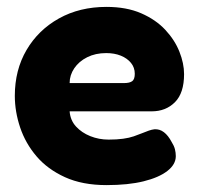

<svg xmlns="http://www.w3.org/2000/svg" viewBox="-20 -519 577 557"><path d="M289 18Q219 18 168.5 -5Q118 -28 86 -65.5Q54 -103 38.5 -149Q23 -195 23 -241Q23 -316 57 -374Q91 -432 151 -465.5Q211 -499 289 -499Q347 -499 389.5 -480.5Q432 -462 459.5 -432.5Q487 -403 500.5 -369Q514 -335 514 -304Q514 -249 487.5 -222.5Q461 -196 420 -196H182Q184 -170 200.5 -152Q217 -134 242 -124Q267 -114 295 -114Q319 -114 337 -116.5Q355 -119 368 -123.5Q381 -128 392 -132.5Q403 -137 411.5 -140Q420 -143 428 -144Q443 -145 455.5 -135.5Q468 -126 478 -107Q485 -96 487.5 -86Q490 -76 490 -66Q490 -42 465.5 -23Q441 -4 396.5 7Q352 18 289 18ZM182 -278H340Q356 -278 363.5 -283.5Q371 -289 371 -305Q371 -323 360 -336.5Q349 -350 330.5 -357.5Q312 -365 288 -365Q257 -365 233 -353Q209 -341 195.5 -321Q182 -301 182 -278Z"/></svg>

Font: Fredoka Light SemiBold
Style: Regular
Weight: 600
Version: Version 2.001